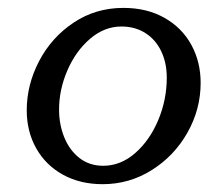

<svg xmlns="http://www.w3.org/2000/svg" viewBox="-20 -455 559 484"><path d="M485.8 -246.1Q485.8 -298.8 462.4 -341.8Q439 -384.8 394.8 -409.9Q350.6 -435.1 291 -435.1Q221.2 -435.1 165.5 -397.9Q109.9 -360.8 78.6 -301Q47.4 -241.2 47.4 -177.2Q47.4 -123.5 71.3 -81.1Q95.2 -38.6 138.7 -14.6Q182.1 9.3 238.8 9.3Q306.2 9.3 362.8 -26.4Q419.4 -62 452.6 -120.8Q485.8 -179.7 485.8 -246.1ZM286.1 -388.2Q320.3 -388.2 346.2 -371.8Q372.1 -355.5 386.2 -326.2Q400.4 -296.9 400.4 -259.3Q400.4 -203.6 378.9 -152.3Q357.4 -101.1 320.8 -69.1Q284.2 -37.1 240.2 -37.1Q205.6 -37.1 180.4 -56.6Q155.3 -76.2 142.1 -108.6Q128.9 -141.1 128.9 -178.7Q128.9 -229 149.9 -277.6Q170.9 -326.2 207 -357.2Q243.2 -388.2 286.1 -388.2Z"/></svg>

Font: Radley
Style: Italic
Weight: 400
Italic angle: -12°
Designer: Vernon Adams
Foundry: Vernon Adams
Version: Version 1.003; ttfautohint (v1.6)